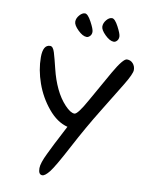

<svg xmlns="http://www.w3.org/2000/svg" viewBox="-98 -994 803 1054"><g transform="rotate(10 303.5 -467.0)"><path d="M471 -799Q449 -799 422 -825.5Q395 -852 395 -871Q395 -890 409.5 -907.5Q424 -925 440 -925Q456 -925 476.5 -886Q497 -847 497 -832Q497 -817 488.5 -808Q480 -799 471 -799ZM320 -799Q298 -799 271 -825.5Q244 -852 244 -871Q244 -890 259 -907.5Q274 -925 289.5 -925Q305 -925 326 -886Q347 -847 347 -832Q347 -817 338 -808Q329 -799 320 -799ZM327 -373Q345 -373 392.5 -458.5Q440 -544 489.5 -630Q539 -716 560 -716Q581 -716 594 -701Q607 -686 607 -665Q607 -644 569 -581Q531 -518 467 -414.5Q403 -311 339 -190Q275 -69 251 -39Q227 -9 212 -9Q190 -9 190 -45Q190 -73 218 -130Q227 -147 232 -158.5Q237 -170 248 -191Q259 -212 265 -223.5Q271 -235 283.5 -259.5Q296 -284 302 -295Q243 -310 193.5 -369.5Q144 -429 118 -502.5Q92 -576 92 -646Q92 -716 132 -716Q148 -716 157.5 -685Q167 -654 181 -596Q195 -538 218 -489.5Q241 -441 273 -407Q305 -373 327 -373Z"/></g></svg>

Font: Kalam
Style: Regular
Weight: 400
Designer: Lipi Raval (Devanagari and Latin), Jonny Pinhorn (Latin)
Foundry: Indian Type Foundry
Version: Version 2.001;PS 1.0;hotconv 1.0.79;makeotf.lib2.5.61930; tt